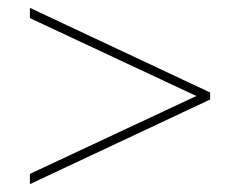

<svg xmlns="http://www.w3.org/2000/svg" viewBox="-20 -606 610 488"><path d="M56 -164 479 -362 56 -560V-586L514 -371V-353L56 -138Z"/></svg>

Font: Noto Sans Thaana Thin
Style: Regular
Weight: 100
Designer: David Williams
Foundry: Google Inc.
Version: Version 3.001; ttfautohint (v1.8.4.7-5d5b)